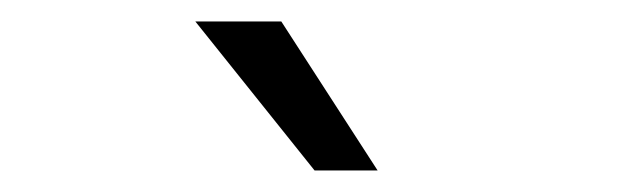

<svg xmlns="http://www.w3.org/2000/svg" viewBox="-20 -733 581 180"><path d="M274.9 -573.2 163.1 -712.9H243.7L334 -573.2Z"/></svg>

Font: Varta Light
Style: Regular
Weight: 400
Version: Version 1.004